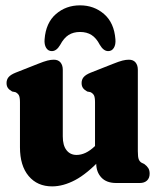

<svg xmlns="http://www.w3.org/2000/svg" viewBox="-20 -671 576 704"><path d="M332.8 -72V-94L328.4 -96.1V-296.1Q328.4 -314 324.6 -321.4Q320.7 -328.7 311.8 -333.1L299.7 -335.5Q288.5 -341.9 283.9 -348.9Q279.2 -355.9 279.2 -366.7Q279.2 -379.1 286.6 -388.1Q294 -397.1 312.8 -404.7L393.9 -436.7Q416.4 -445.7 429 -448.9Q441.7 -452.1 452.5 -452.1Q468.8 -452.1 477.1 -441.9Q485.4 -431.8 485.4 -415.3V-116.8Q485.4 -95 488.8 -86.6Q492.3 -78.2 499.4 -74.2L508.7 -69.8Q518.5 -62.8 523.6 -54.7Q528.7 -46.7 528.7 -34.2Q528.7 -18.1 519 -9Q509.4 0 492.7 0H405.9Q370.4 0 351.6 -20.2Q332.8 -40.4 332.8 -72ZM53.2 -131V-296.1Q53.2 -314 49.4 -321.4Q45.5 -328.7 36.6 -333.1L24.5 -335.5Q13.3 -341.9 8.7 -348.9Q4 -355.9 4 -366.7Q4 -379.1 11.4 -388.1Q18.8 -397.1 37.6 -404.7L118.7 -436.7Q141.2 -445.7 153.8 -448.9Q166.5 -452.1 177.3 -452.1Q193.6 -452.1 201.9 -441.9Q210.2 -431.8 210.2 -415.3V-170.9Q210.2 -137.7 223.9 -120.3Q237.6 -102.9 260.7 -102.9Q277.3 -102.9 293.9 -110.7Q310.6 -118.6 327.7 -134.9L342.6 -149.2L372.3 -111L352.9 -90.6Q299 -33.5 255.3 -10.6Q211.6 12.4 171.1 12.4Q116.9 12.4 85.1 -25.5Q53.2 -63.4 53.2 -131ZM273.4 -553.8Q249 -553.8 231.5 -542.7Q214.1 -531.7 200.7 -506.5Q187.4 -483.6 170.2 -483.6Q156.5 -483.6 149.2 -495.6Q141.9 -507.6 143.5 -526.9Q148.1 -587.3 184.9 -619.3Q221.8 -651.4 273.4 -651.4Q325 -651.4 361.8 -619.3Q398.6 -587.3 403.2 -526.9Q404.8 -507.6 397.5 -495.6Q390.3 -483.6 376.6 -483.6Q359.6 -483.6 346.1 -506.5Q333.1 -531.7 315.6 -542.7Q298.2 -553.8 273.4 -553.8Z"/></svg>

Font: Fraunces 144pt S100 Black
Style: Regular
Weight: 900
Version: Version 1.000